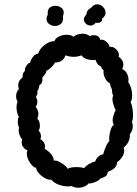

<svg xmlns="http://www.w3.org/2000/svg" viewBox="-20 -875 640 895"><path d="M600 -338Q600 -317 595 -308Q599 -297 599 -286Q599 -267 585 -249Q587 -232 579 -215Q571 -198 556 -187Q559 -180 559 -173Q559 -158 549.5 -143.5Q540 -129 526 -119Q525 -103 514.5 -92.5Q504 -82 483 -74Q480 -60 474 -55Q468 -50 459.5 -47Q451 -44 446 -42Q442 -33 421.5 -25.5Q401 -18 392 -20Q388 -12 374.5 -6Q361 0 345 0Q326 0 314 -8Q304 -6 297 -6Q276 -6 253 -14.5Q230 -23 220 -37Q199 -35 174.5 -54.5Q150 -74 148 -93Q136 -93 120.5 -115.5Q105 -138 105 -159Q105 -167 108 -174Q96 -179 88.5 -189Q81 -199 81 -211Q81 -218 84 -225Q77 -231 72 -243.5Q67 -256 67 -268Q67 -274 69 -280Q63 -292 63 -309Q63 -324 68 -330Q63 -337 60 -349.5Q57 -362 57 -375Q57 -391 62 -401Q55 -412 55 -427Q55 -437 59 -446.5Q63 -456 68 -459Q65 -468 65 -477Q65 -500 85 -514Q85 -539 97 -544Q93 -551 102 -566.5Q111 -582 120 -582Q124 -598 134.5 -611Q145 -624 158 -625Q163 -646 187.5 -665Q212 -684 234 -683Q238 -697 255 -705Q272 -713 291 -713Q313 -713 323 -703Q328 -709 339.5 -713.5Q351 -718 364 -718Q384 -718 398 -707Q407 -711 417 -711Q430 -711 438 -705Q446 -699 447 -689Q459 -693 473.5 -682.5Q488 -672 491 -656Q502 -659 513.5 -651.5Q525 -644 531 -632Q537 -620 533 -611Q542 -605 548.5 -595.5Q555 -586 555 -574Q555 -565 550 -553Q564 -547 571.5 -533Q579 -519 579 -503Q579 -496 578 -492Q586 -481 591 -464.5Q596 -448 596 -431Q596 -411 589 -398Q594 -390 597 -372.5Q600 -355 600 -338ZM461 -155Q462 -164 472.5 -189Q483 -214 490 -217Q489 -220 489 -228Q489 -247 495.5 -268.5Q502 -290 511 -292Q505 -303 505 -315Q505 -332 519 -362Q514 -371 509 -386.5Q504 -402 504 -414Q504 -424 508 -428Q502 -438 502 -457Q493 -477 492 -487Q478 -493 469 -512.5Q460 -532 463 -547Q454 -555 451 -565Q441 -569 435.5 -576Q430 -583 425 -596L414 -595Q397 -595 382 -600.5Q367 -606 360 -617Q341 -610 323 -610Q306 -610 285 -617Q280 -600 266.5 -591.5Q253 -583 237 -584Q232 -574 219.5 -561.5Q207 -549 196 -545Q196 -536 187.5 -526Q179 -516 177 -513Q178 -510 178 -504Q178 -486 163 -477Q163 -463 154 -450Q155 -448 155 -444Q155 -434 147 -422Q154 -414 154 -401Q154 -386 146 -377Q159 -362 159 -344Q159 -334 154 -322Q166 -310 166 -288Q166 -275 160 -266Q171 -255 171 -240Q171 -232 168 -226Q178 -221 184 -211.5Q190 -202 190 -192Q190 -189 188 -181Q204 -173 217 -158Q230 -143 231 -126Q243 -130 266.5 -115Q290 -100 296 -88Q306 -96 336 -96Q360 -96 372 -91Q379 -101 396 -111Q413 -121 424 -122Q426 -133 438 -144.5Q450 -156 461 -155ZM402 -756Q390 -756 380.5 -764.5Q371 -773 371 -784Q371 -796 383 -808Q384 -829 405 -839Q417 -855 433 -855Q448 -855 460 -843Q472 -831 472 -816Q472 -800 456 -788Q457 -778 450.5 -773Q444 -768 434 -768L426 -769Q416 -756 402 -756ZM197 -786Q197 -772 209 -763Q221 -754 236 -754Q252 -754 263 -763Q274 -772 274 -790Q274 -796 273 -799Q277 -807 277 -816Q277 -831 265 -839.5Q253 -848 238 -848Q221 -848 210.5 -838Q200 -828 203 -808Q197 -796 197 -786Z"/></svg>

Font: Pangolin
Style: Regular
Weight: 400
Designer: Kevin Burke
Foundry: Google, Inc.
Version: Version 1.101